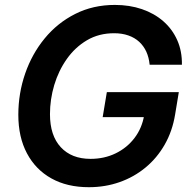

<svg xmlns="http://www.w3.org/2000/svg" viewBox="-20 -758 784 788"><path d="M344.7 10.3Q255.4 10.3 190.7 -25.9Q126 -62 90.6 -128.7Q55.2 -195.3 55.2 -286.6Q55.2 -375 83.3 -456.1Q111.3 -537.1 163.6 -600.6Q215.8 -664.1 288.8 -700.9Q361.8 -737.8 451.7 -737.8Q511.7 -737.8 562.5 -720.5Q613.3 -703.1 650.4 -670.7Q687.5 -638.2 707.5 -593Q727.5 -547.9 726.6 -492.2H594.2Q591.3 -522 580.6 -545.7Q569.8 -569.3 551.3 -586.4Q532.7 -603.5 506.8 -612.5Q481 -621.6 448.2 -621.6Q385.7 -621.6 336.9 -592.8Q288.1 -564 254.2 -515.9Q220.2 -467.8 202.6 -408.9Q185.1 -350.1 185.1 -289.6Q185.1 -201.7 229.5 -153.8Q273.9 -106 351.6 -106Q408.2 -106 454.8 -128.7Q501.5 -151.4 532.2 -191.9Q563 -232.4 571.8 -285.6L601.1 -277.3H401.4L418.5 -379.9H713.9L698.7 -288.1Q687.5 -219.7 656 -164.6Q624.5 -109.4 577.1 -70.3Q529.8 -31.2 470.7 -10.5Q411.6 10.3 344.7 10.3Z"/></svg>

Font: Inter 20pt SemiBold
Style: Italic
Weight: 600
Italic angle: -9.3988°
Version: Version 4.001;git-66647c0bb